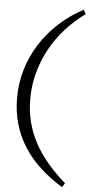

<svg xmlns="http://www.w3.org/2000/svg" viewBox="-62 -768 473 1006"><g transform="rotate(5 174.5 -265.0)"><path d="M349.1 -710.9Q292 -669.9 245.6 -618.4Q199.2 -566.9 166.5 -507.1Q133.8 -447.3 116 -380.9Q98.1 -314.5 98.1 -243.2Q98.1 -180.7 112.1 -124.5Q126 -68.4 153.6 -16.1Q181.2 36.1 222.4 85Q263.7 133.8 317.9 181.2L304.2 203.1Q238.8 163.1 187.5 115.7Q136.2 68.4 101.1 13.2Q65.9 -42 47.4 -106Q28.8 -169.9 28.8 -243.2Q28.8 -319.3 49.8 -390.9Q70.8 -462.4 110.6 -525.6Q150.4 -588.9 207.5 -641.8Q264.6 -694.8 336.9 -732.9Z"/></g></svg>

Font: Simonetta
Style: Regular
Weight: 400
Designer: Gayaneh Bagdasaryan
Foundry: BrownFox
Version: Version 1.001